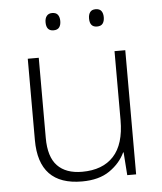

<svg xmlns="http://www.w3.org/2000/svg" viewBox="-52 -762 692 818"><g transform="rotate(-5 294.0 -353.0)"><path d="M498 -531V0H460L453 -98H451Q430 -53 384.5 -21.5Q339 10 266 10Q81 10 81 -183V-531H128V-188Q128 -107 164.5 -69Q201 -31 270 -31Q358 -31 405 -82Q452 -133 452 -236V-531ZM170 -679Q170 -696 178 -706Q186 -716 201 -716Q218 -716 225.5 -706Q233 -696 233 -679Q233 -662 225.5 -652Q218 -642 201 -642Q170 -642 170 -679ZM356 -679Q356 -696 363.5 -706Q371 -716 387 -716Q404 -716 411.5 -706Q419 -696 419 -679Q419 -662 411.5 -652Q404 -642 387 -642Q356 -642 356 -679Z"/></g></svg>

Font: Noto Kufi Arabic ExtraLight
Style: Regular
Weight: 200
Designer: Monotype Design Team, David Williams, Khaled Hosny
Foundry: Google LLC
Version: Version 2.109; ttfautohint (v1.8.4.7-5d5b)